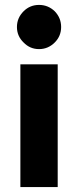

<svg xmlns="http://www.w3.org/2000/svg" viewBox="-20 -762 318 782"><path d="M63 0H215V-500H63ZM229 -652Q229 -689 203 -716Q176 -742 139 -742Q102 -742 76 -716Q49 -689 49 -652Q49 -615 76 -589Q102 -562 139 -562Q176 -562 203 -589Q229 -615 229 -652Z"/></svg>

Font: Unageo
Style: ExtraBold
Weight: 800
Designer: Richard Sepsi
Foundry: Richard Sepsi
Version: Version 2.000